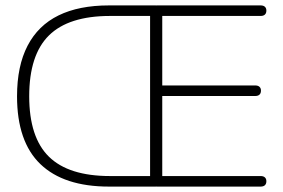

<svg xmlns="http://www.w3.org/2000/svg" viewBox="-20 -690 1048 710"><path d="M43 -334Q43 -446 82 -521Q121 -596 196.5 -633Q272 -670 383 -670H555Q567 -670 573.5 -663.5Q580 -657 580 -645V-25Q580 -13 573.5 -6.5Q567 0 555 0H383Q216 0 129.5 -83Q43 -166 43 -334ZM538 -39V-631H387Q234 -631 161 -559Q88 -487 88 -334Q88 -182 161 -110.5Q234 -39 387 -39ZM535 -25V-645Q535 -657 541.5 -663.5Q548 -670 560 -670H944Q954 -670 959.5 -665Q965 -660 965 -651Q965 -641 959.5 -636Q954 -631 944 -631H577V-374H924Q934 -374 939.5 -369Q945 -364 945 -355Q945 -345 939.5 -340Q934 -335 924 -335H577V-39H944Q954 -39 959.5 -34Q965 -29 965 -20Q965 -10 959.5 -5Q954 0 944 0H560Q548 0 541.5 -6.5Q535 -13 535 -25Z"/></svg>

Font: SN Pro Thin
Style: Regular
Weight: 200
Designer: Tobias Whetton
Foundry: Supernotes
Version: Version 1.003;Glyphs 3.3 (3324)